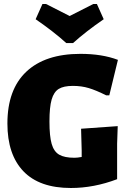

<svg xmlns="http://www.w3.org/2000/svg" viewBox="-20 -927 636 959"><path d="M569 -628 526 -451H510Q460 -476 423.5 -487Q387 -498 344 -498Q298 -498 273.5 -483Q249 -468 238 -430Q227 -392 227 -320Q227 -247 238 -208.5Q249 -170 275.5 -154.5Q302 -139 352 -139Q366 -139 388 -143V-175L385 -284L568 -297L565 -209V-32Q449 12 334 12Q177 12 97 -71.5Q17 -155 17 -310Q17 -480 111.5 -569Q206 -658 382 -658Q490 -658 569 -628ZM498 -831Q408 -769 345 -712H311Q248 -769 158 -831L192 -907H210L328 -847L446 -907H464Z"/></svg>

Font: Luna Sans Black
Style: Regular
Weight: 900
Designer: Juan Pablo del Peral
Foundry: Huerta Tipografica
Version: Version 2.001; ttfautohint (v1.5)